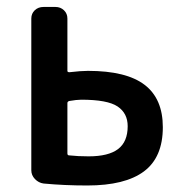

<svg xmlns="http://www.w3.org/2000/svg" viewBox="-20 -540 540 566"><path d="M178.7 -236.3V-87.9Q178.7 -82 183.6 -82Q210 -79.1 241.2 -79.1Q299.8 -79.1 328.1 -100.6Q356.4 -122.1 356.4 -168Q356.4 -206.1 326.7 -226.1Q296.9 -246.1 219.7 -246.1Q206.1 -246.1 183.6 -242.2Q178.7 -240.2 178.7 -236.3ZM108.4 1Q93.8 -1 83 -12.2Q72.3 -23.4 72.3 -38.1V-485.4Q72.3 -500 82.5 -509.8Q92.8 -519.5 108.4 -519.5H143.6Q158.2 -519.5 168.5 -509.8Q178.7 -500 178.7 -485.4V-331.1Q178.7 -327.1 184.6 -327.1Q218.8 -331.1 239.3 -331.1Q352.5 -331.1 406.2 -290Q460 -249 460 -165Q460 -76.2 404.3 -34.7Q348.6 6.8 237.3 6.8Q169.9 6.8 108.4 1Z"/></svg>

Font: Rounded-L Mgen+ 1m medium
Style: Regular
Weight: 500
Designer: [Source Han Sans]
Ryoko NISHIZUKA  (kana & ideographs); Paul D. Hunt (Latin, Greek & Cyrillic); Wenlong ZHANG  (bopomofo
Version: Version 1.059.20150602